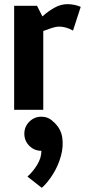

<svg xmlns="http://www.w3.org/2000/svg" viewBox="-20 -528 415 923"><path d="M331 -381Q297 -400 265 -400Q249 -400 229 -393.5Q209 -387 188 -379V0H48V-500H158L184 -449Q210 -473 241 -490.5Q272 -508 304 -508H305Q321 -508 338 -504.5Q355 -501 368 -495ZM179 197Q145 197 121 173Q97 149 97 115Q97 81 121 57Q145 33 179 33Q211 33 234 55Q272 87 279 131.5Q286 176 272.5 223.5Q259 271 233.5 311Q208 351 181 375L112 321Q137 299 158 265.5Q179 232 179 197Z"/></svg>

Font: Epunda Sans
Style: Bold
Weight: 700
Designer: Simon Atzbach
Foundry: typofactur
Version: Version 2.204; ttfautohint (v1.8.4.7-5d5b)